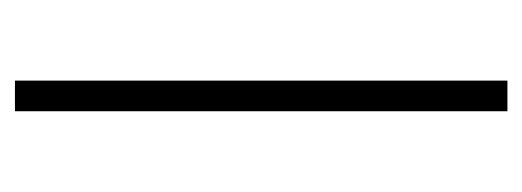

<svg xmlns="http://www.w3.org/2000/svg" viewBox="-241 -458 699 257"><g transform="rotate(90 108.5 -329.5)"><path d="M87.9 -659.2V0H128.9V-659.2Z"/></g></svg>

Font: Yaldevi Colombo ExtraLight
Style: Regular
Weight: 275
Designer: Sol Matas, Denzil Rajitha, Kosala Senevirathne and Pathum Egodawatta
Foundry: Mooniak
Version: Version 1.020 ; ttfautohint (v1.6)